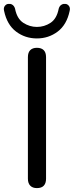

<svg xmlns="http://www.w3.org/2000/svg" viewBox="-58 -957 379 984"><path d="M131 7Q109 7 97 -5.5Q85 -18 85 -41V-664Q85 -688 97 -700Q109 -712 131 -712Q154 -712 166 -700Q178 -688 178 -664V-41Q178 -18 166.5 -5.5Q155 7 131 7ZM131 -760Q71 -760 24.5 -795Q-22 -830 -37 -901Q-41 -917 -33 -927Q-25 -937 -14 -937Q-4 -938 2.5 -934.5Q9 -931 13 -925.5Q17 -920 19 -913Q29 -861 61.5 -840Q94 -819 131 -819Q169 -819 201 -840Q233 -861 243 -913Q245 -920 249 -925.5Q253 -931 260 -934.5Q267 -938 276 -937Q287 -937 295 -927Q303 -917 299 -901Q284 -830 237.5 -795Q191 -760 131 -760Z"/></svg>

Font: Nunito Medium
Style: Regular
Weight: 500
Designer: Vernon Adams
Foundry: Vernon Adams
Version: Version 3.601